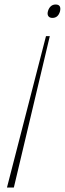

<svg xmlns="http://www.w3.org/2000/svg" viewBox="-20 -840 290 860"><path d="M203.1 -678.2 42 0H11.2L186 -678.2ZM249 -790Q240.7 -759.8 214.8 -759.8Q201.7 -759.8 196.3 -768.1Q190.9 -776.4 194.8 -790Q198.7 -803.7 207.5 -811.8Q216.3 -819.8 229 -819.8Q255.4 -819.8 249 -790Z"/></svg>

Font: Sinkin Sans 100 Thin Italic
Style: Regular
Weight: 100
Italic angle: -112°
Designer: Keith Bates
Foundry: K-Type
Version: Sinkin Sans (version 1.0)  by Keith Bates   •   © 2014   www